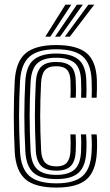

<svg xmlns="http://www.w3.org/2000/svg" viewBox="-20 -804 477 832"><path d="M224.5 8.8Q131.5 8.8 90 -27.4Q48.5 -63.5 43.8 -145.8Q41.8 -186 40.8 -224.9Q39.8 -263.8 39.8 -301.8Q39.8 -339.8 40.8 -377.4Q41.8 -415 43.8 -453Q48.8 -538 91.4 -573.4Q134 -608.8 223.2 -608.8Q313.5 -608.8 355.1 -574Q396.8 -539.2 399.8 -457.2Q400.2 -441.5 400.1 -420.9Q400 -400.2 398.8 -380.5H377.2Q378 -393.8 377.9 -413.2Q377.8 -432.8 377 -456.5Q374.2 -528.2 338.6 -559.4Q303 -590.5 223.2 -590.5Q144 -590.5 107.5 -558.2Q71 -526 66.8 -451.8Q64.8 -415.2 63.8 -378.6Q62.8 -342 62.6 -304.5Q62.5 -267 63.6 -227.8Q64.8 -188.5 66.8 -146.8Q70.8 -73.5 107.5 -41.5Q144.2 -9.5 224.5 -9.5Q303 -9.5 338.2 -41.5Q373.5 -73.5 377 -146.2Q378.2 -170.5 377.8 -189.5Q377.2 -208.5 376 -221.5H398.8Q400.2 -209.5 400.6 -189Q401 -168.5 399.8 -145.5Q396 -62.8 355.4 -27Q314.8 8.8 224.5 8.8ZM224.5 -28Q155 -28 124 -56.5Q93 -85 89.8 -148Q87.5 -190.2 86.5 -229.1Q85.5 -268 85.5 -304.6Q85.5 -341.2 86.5 -377.2Q87.5 -413.2 89.5 -449.8Q93.2 -518.5 126.2 -545.2Q159.2 -572 223.2 -572Q289 -572 320.4 -545.9Q351.8 -519.8 354 -455.8Q354.8 -434 354.9 -415Q355 -396 354 -380.5H331.5Q332.2 -394.2 332.1 -413.1Q332 -432 331.2 -455.2Q329.2 -511 302.1 -532.4Q275 -553.8 223.2 -553.8Q168 -553.8 141.9 -529.8Q115.8 -505.8 112.5 -448.5Q110.5 -410.8 109.5 -374.5Q108.5 -338.2 108.5 -301.9Q108.5 -265.5 109.5 -227.9Q110.5 -190.2 112.5 -150Q115.5 -95 141.5 -70.6Q167.5 -46.2 224.5 -46.2Q276.5 -46.2 302.5 -69Q328.5 -91.8 331.2 -147.2Q332.2 -168 332.1 -186.6Q332 -205.2 330.5 -221.5H353.2Q354.5 -206.8 354.9 -188.1Q355.2 -169.5 354 -146.8Q351.2 -84 321.1 -56Q291 -28 224.5 -28ZM224.5 -64.5Q179.2 -64.5 158.5 -85.1Q137.8 -105.8 135.2 -151Q133.2 -193 132.2 -230.4Q131.2 -267.8 131.2 -303Q131.2 -338.2 132.2 -373.8Q133.2 -409.2 135.2 -447.5Q138 -494.5 158.5 -515Q179 -535.5 223.2 -535.5Q265.2 -535.5 286 -517.4Q306.8 -499.2 308.2 -453.2Q309 -437 309.2 -416.5Q309.5 -396 308 -380.5H285Q286.2 -396.2 286.1 -415.1Q286 -434 285.5 -452.8Q284.5 -486.8 270.1 -501.9Q255.8 -517 223.2 -517Q190.2 -517 175.2 -500.2Q160.2 -483.5 158 -445.8Q156.2 -408.2 155.2 -373Q154.2 -337.8 154.2 -302.5Q154.2 -267.2 155.2 -230.2Q156.2 -193.2 158.2 -152.2Q160 -116.2 175.5 -99.6Q191 -83 224.5 -83Q255.8 -83 269.9 -99.5Q284 -116 285.5 -150.2Q286.2 -167.5 286.1 -186Q286 -204.5 285 -221.5H307.8Q308.8 -207 309 -187.4Q309.2 -167.8 308.2 -149.2Q306.5 -105.2 286.9 -84.9Q267.2 -64.5 224.5 -64.5ZM176.2 -645 263.5 -783.8H289L198 -645ZM260.8 -645 363 -783.8H388.5L282.5 -645ZM218.5 -645 313.2 -783.8H338.8L240 -645Z"/></svg>

Font: Big Shoulders Inline Text Thin
Style: Bold
Weight: 700
Version: Version 2.002